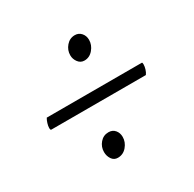

<svg xmlns="http://www.w3.org/2000/svg" viewBox="-116 -621 751 742"><g transform="rotate(-30 259.5 -250.0)"><path d="M41 -226Q37 -226 37 -236Q37 -244 40.5 -255.5Q44 -267 49 -275H473Q476 -275 476 -267Q476 -257 472.5 -245.5Q469 -234 463 -226ZM302 -497Q319 -497 330 -484.5Q341 -472 341 -454Q341 -431 325 -412Q309 -393 286 -393Q269 -393 258.5 -407Q248 -421 248 -438Q248 -461 263.5 -479Q279 -497 302 -497ZM227 -107Q245 -107 255.5 -94.5Q266 -82 266 -64Q266 -41 250 -22Q234 -3 210 -3Q193 -3 183.5 -17Q174 -31 174 -49Q174 -72 189 -89.5Q204 -107 227 -107Z"/></g></svg>

Font: Vermiglione Medium
Style: Italic
Weight: 500
Italic angle: -11°
Version: Version 1.000